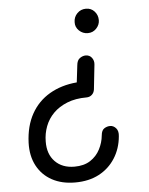

<svg xmlns="http://www.w3.org/2000/svg" viewBox="-54 -817 671 862"><g transform="rotate(-5 281.0 -385.5)"><path d="M250 1Q190 1 146 -23Q102 -47 78.5 -91Q55 -135 57 -195Q60 -270 90 -324Q120 -378 173 -409Q226 -440 296 -446L305 -522Q307 -545 320 -554Q333 -563 346 -563Q364 -563 374 -549.5Q384 -536 382 -519L370 -408Q368 -393 358 -384Q348 -375 334 -375Q284 -375 246.5 -360Q209 -345 184 -320Q159 -295 146.5 -262Q134 -229 134 -194Q133 -137 165.5 -103.5Q198 -70 253 -70Q296 -70 324.5 -88.5Q353 -107 368.5 -137Q384 -167 387 -199Q389 -222 401.5 -230Q414 -238 428 -238Q443 -238 454.5 -225Q466 -212 463 -188Q458 -133 430.5 -90Q403 -47 357.5 -23Q312 1 250 1ZM365 -662Q342 -662 325.5 -678Q309 -694 310 -716Q310 -739 326 -755.5Q342 -772 366 -772Q389 -772 404 -755.5Q419 -739 419 -716Q419 -695 403.5 -678.5Q388 -662 365 -662Z"/></g></svg>

Font: Edu SA Beginner Medium
Style: Regular
Weight: 500
Version: Version 1.003